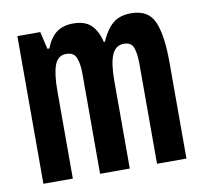

<svg xmlns="http://www.w3.org/2000/svg" viewBox="-67 -623 733 694"><g transform="rotate(-10 300.0 -276.0)"><path d="M38 0V-542H122L137 -478H144Q160 -518 184 -535Q208 -552 244 -552Q287 -552 309.5 -530.5Q332 -509 342 -467H346Q364 -509 389 -530.5Q414 -552 457 -552Q520 -552 541.5 -502.5Q563 -453 563 -353V0H455V-366Q455 -405 447 -426.5Q439 -448 412 -448Q382 -448 368.5 -417.5Q355 -387 355 -321V0H246V-366Q246 -405 237 -426.5Q228 -448 200 -448Q170 -448 158 -416.5Q146 -385 146 -321V0Z"/></g></svg>

Font: Noto Sans Mono SemiBold
Style: Regular
Weight: 600
Designer: Monotype Design Team
Foundry: Monotype Imaging Inc.
Version: Version 2.014; ttfautohint (v1.8.4.7-5d5b)